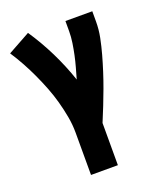

<svg xmlns="http://www.w3.org/2000/svg" viewBox="-138 -617 775 920"><g transform="rotate(-20 250.0 -156.5)"><path d="M166 215V0Q166 -42 158.5 -83Q151 -124 140 -164Q129 -204 114 -242.5Q99 -281 81.5 -319Q64 -357 44 -393.5Q24 -430 1 -465L115 -528Q160 -461 196 -388Q232 -315 258 -238Q266 -266 274 -294.5Q282 -323 288 -351.5Q294 -380 298.5 -409.5Q303 -439 303 -468V-520H440V-468Q440 -427 432 -387Q424 -347 413 -307.5Q402 -268 389.5 -229Q377 -190 363 -152Q349 -114 334 -76Q319 -38 303 0V215Z"/></g></svg>

Font: Iosevka Curly Slab Heavy
Style: Regular
Weight: 900
Monospace: yes
Designer: Belleve Invis
Foundry: Belleve Invis
Version: Version 22.1.2; ttfautohint (v1.8.4)